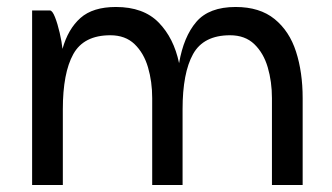

<svg xmlns="http://www.w3.org/2000/svg" viewBox="-20 -530 952 550"><path d="M72 0V-500H123Q130 -500 137.5 -481Q145 -462 151 -436Q157 -410 159 -390Q175 -447 210.5 -478.5Q246 -510 312 -510Q391 -510 434.5 -465.5Q478 -421 493 -349Q506 -425 542.5 -467.5Q579 -510 655 -510Q724 -510 766.5 -475.5Q809 -441 828 -382Q847 -323 847 -249V0H759V-249Q759 -296 747 -337Q735 -378 708.5 -403.5Q682 -429 639 -429Q563 -429 533 -375Q503 -321 503 -217V0H416V-249Q416 -296 404 -337Q392 -378 365.5 -403.5Q339 -429 296 -429Q220 -429 190 -375Q160 -321 160 -217V0Z"/></svg>

Font: Haskoy Medium
Style: Regular
Weight: 500
Designer: Ertekin Erdin
Foundry: Ertekin Erdin
Version: Version 1.500; ttfautohint (v1.8.3)